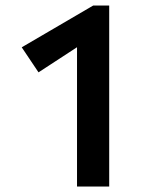

<svg xmlns="http://www.w3.org/2000/svg" viewBox="-20 -678 557 698"><path d="M260 0V-555L350 -565L120 -415L59 -506L319 -658H377V0Z"/></svg>

Font: Ysabeau Office
Style: Bold
Weight: 700
Designer: Christian Thalmann (Catharsis Fonts)
Version: Version 2.001;gftools[0.9.30]; featfreeze: tnum,lnum,ss02